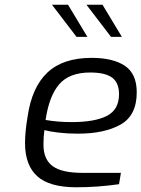

<svg xmlns="http://www.w3.org/2000/svg" viewBox="-20 -787 599 813"><path d="M86 -181Q86 -230 97 -294Q115 -418 181 -480Q247 -542 368 -542Q458 -542 508.5 -508.5Q559 -475 559 -396Q559 -298 490.5 -259.5Q422 -221 310 -221Q266 -221 228 -225.5Q190 -230 168 -236Q164 -209 164 -175Q164 -112 203 -83.5Q242 -55 330 -55H492L484 -7Q393 6 303 6Q190 6 138 -40.5Q86 -87 86 -181ZM484 -388Q484 -437 454.5 -458.5Q425 -480 362 -480Q274 -480 231 -430.5Q188 -381 173 -279Q225 -270 283 -270Q382 -270 433 -296.5Q484 -323 484 -388ZM200 -767H268L350 -631H304ZM346 -767H414L496 -631H450Z"/></svg>

Font: Exo
Style: Italic
Weight: 400
Italic angle: -9°
Designer: Natanael Gama
Foundry: Natanael Gama
Version: Version 1.500; ttfautohint (v1.6)